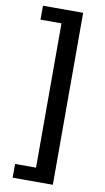

<svg xmlns="http://www.w3.org/2000/svg" viewBox="-105 -852 588 1072"><g transform="rotate(10 189.0 -315.5)"><path d="M48 172V94H167V-724H48V-803H276V172Z"/></g></svg>

Font: Noto Sans KR
Style: Bold
Weight: 700
Designer: Ryoko NISHIZUKA  (kana, bopomofo & ideographs); Paul D. Hunt (Latin, Greek & Cyrillic); Sandoll Communications , Soo-you
Foundry: Adobe
Version: Version 2.004-H2;hotconv 1.0.118;makeotfexe 2.5.65603